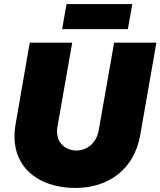

<svg xmlns="http://www.w3.org/2000/svg" viewBox="-20 -911 793 949"><path d="M353 18C514 18 643 -72 673 -243L753 -700H544L468 -267C456 -200 406 -167 358 -167C300 -167 251 -210 264 -285L337 -700H127L57 -297C22 -93 164 18 353 18ZM287 -767H612L634 -891H309Z"/></svg>

Font: Fixel Display Black
Style: Italic
Weight: 900
Italic angle: -10°
Designer: AlfaBravo + MacPaw
Foundry: Kyrylo Tkachov, Marchela Mozhyna, Serhii Makarenko, Maria Weinstein, Zakhar Kryvoshyya
Version: Version 1.210;Glyphs 3.2 (3217)